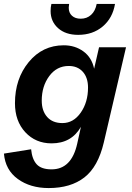

<svg xmlns="http://www.w3.org/2000/svg" viewBox="-36 -740 671 975"><path d="M361 -563Q297 -563 259 -597Q221 -631 221 -684Q221 -704 225 -720H315Q313 -708 313 -701Q313 -675 329.5 -660Q346 -645 374 -645Q405 -645 426.5 -664.5Q448 -684 455 -720H548Q536 -648 485.5 -605.5Q435 -563 361 -563ZM467 -500H604L491 -16Q462 107 392.5 161Q323 215 211 215Q118 215 54.5 169Q-9 123 -16 40L122 18Q127 69 150.5 94.5Q174 120 226 120Q327 120 356 -10L375 -96Q327 -12 226 -12Q145 -12 92.5 -68.5Q40 -125 40 -216Q40 -340 110 -425Q180 -510 288 -510Q345 -510 387.5 -479Q430 -448 442 -391ZM281 -115Q337 -115 374 -168Q411 -221 411 -295Q411 -346 384.5 -375.5Q358 -405 313 -405Q252 -405 214 -353.5Q176 -302 176 -229Q176 -177 203.5 -146Q231 -115 281 -115Z"/></svg>

Font: Elaine Sans SemiBold
Style: Italic
Weight: 600
Italic angle: -13°
Designer: Wei Huang
Foundry: Wei Huang
Version: Version 2.001;December 24, 2019;FontCreator 12.0.0.2547 64-b